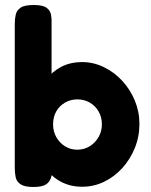

<svg xmlns="http://www.w3.org/2000/svg" viewBox="-20 -738 603 767"><path d="M309 8Q260 8 222.5 -12.5Q185 -33 160.5 -68Q136 -103 123.5 -148Q111 -193 112 -244Q112 -293 125 -338Q138 -383 162.5 -417Q187 -451 223.5 -470.5Q260 -490 309 -490Q353 -490 394.5 -470Q436 -450 468 -415.5Q500 -381 518.5 -336.5Q537 -292 537 -243Q537 -192 518.5 -146.5Q500 -101 468 -66Q436 -31 395 -11.5Q354 8 309 8ZM288 -140Q316 -140 338 -153.5Q360 -167 373.5 -190Q387 -213 387 -241Q387 -270 374 -292.5Q361 -315 339 -328Q317 -341 289 -341Q262 -341 239.5 -328Q217 -315 204.5 -292.5Q192 -270 192 -241Q192 -213 205 -190Q218 -167 240 -153.5Q262 -140 288 -140ZM114 9Q78 9 62 -2Q46 -13 42.5 -30.5Q39 -48 39 -67V-642Q39 -663 43 -680Q47 -697 62.5 -707.5Q78 -718 115 -718Q151 -718 166 -707Q181 -696 184 -678.5Q187 -661 186 -642V-36Q181 -13 165 -2Q149 9 114 9Z"/></svg>

Font: Fredoka Light SemiBold
Style: Regular
Weight: 600
Version: Version 2.001